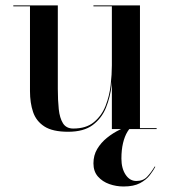

<svg xmlns="http://www.w3.org/2000/svg" viewBox="-20 -480 631 714"><path d="M233.5 10Q175.5 10 145 -9.8Q114.5 -29.5 103 -63.5Q91.5 -97.5 91.5 -141V-456.5H29.5V-460H195V-149.5Q195 -107.5 198.5 -74.2Q202 -41 214.2 -21.5Q226.5 -2 252.5 -2Q300.5 -2 329.2 -25.8Q358 -49.5 372.5 -86.2Q387 -123 391.5 -163.2Q396 -203.5 396 -237L399.5 -241Q399.5 -205.5 394.8 -162.2Q390 -119 374.2 -79.8Q358.5 -40.5 325 -15.2Q291.5 10 233.5 10ZM396 0V-456.5H327.5V-460H500.5V-3.5H562.5V0ZM439.5 213.5Q412 213.5 386.5 204.5Q361 195.5 344.2 176.5Q327.5 157.5 327.5 127.5Q327.5 97.5 341.5 74Q355.5 50.5 377.8 32.5Q400 14.5 426 2Q452 -10.5 476.5 -18.5L478.5 -15.5Q464.5 -7.5 454 9.8Q443.5 27 437.5 52.2Q431.5 77.5 431.5 109.5Q431.5 146 447 169.5Q462.5 193 487 193Q512.5 193 527.2 177.2Q542 161.5 555.5 139L557.5 140.5Q550 154.5 537 171.5Q524 188.5 500.8 201Q477.5 213.5 439.5 213.5Z"/></svg>

Font: Bodoni Moda 48pt Medium
Style: Regular
Weight: 500
Designer: Owen Earl
Foundry: indestructible type
Version: Version 2.005